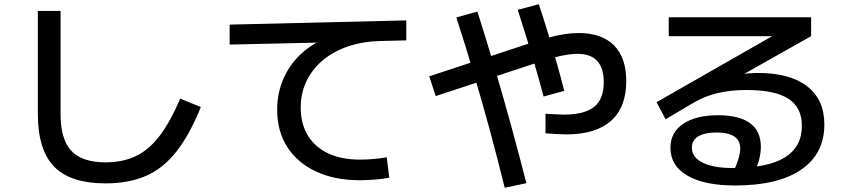

<svg xmlns="http://www.w3.org/2000/svg" viewBox="-20 -822 4040 913"><path d="M482 50Q315 50 237.5 -29.5Q160 -109 160 -280V-770H268V-280Q268 -160 319 -105Q370 -50 482 -50Q564 -50 626.5 -80Q689 -110 739.5 -176.5Q790 -243 837 -353L935 -313Q882 -182 819.5 -102Q757 -22 675 14Q593 50 482 50Z M1690 35Q1571 35 1482.5 -6.5Q1394 -48 1346 -123Q1298 -198 1298 -300Q1298 -381 1329 -450.5Q1360 -520 1418 -571.5Q1476 -623 1554 -649L1562 -621L1072 -610V-705L1912 -725V-630L1786 -627Q1706 -625 1637 -602Q1568 -579 1517.5 -537.5Q1467 -496 1438.5 -438.5Q1410 -381 1410 -310Q1410 -233 1444 -177.5Q1478 -122 1541 -92.5Q1604 -63 1691 -63Q1721 -63 1757 -66Q1793 -69 1819 -74L1831 23Q1801 29 1762 32Q1723 35 1690 35Z M2674 -183Q2652 -183 2626 -184.5Q2600 -186 2574 -188V-281Q2597 -280 2620 -278.5Q2643 -277 2660 -277Q2760 -277 2805.5 -314Q2851 -351 2851 -431Q2851 -566 2726 -566Q2705 -566 2677.5 -562Q2650 -558 2611 -547.5Q2572 -537 2516 -518L2052 -365L2021 -459L2486 -612Q2542 -631 2585 -642.5Q2628 -654 2664 -659.5Q2700 -665 2731 -665Q2841 -665 2899.5 -606.5Q2958 -548 2958 -436Q2958 -312 2885.5 -247.5Q2813 -183 2674 -183ZM2380 71Q2346 -68 2308 -207.5Q2270 -347 2230 -481.5Q2190 -616 2150 -739L2250 -767Q2290 -642 2330 -507Q2370 -372 2408.5 -232Q2447 -92 2483 49ZM2565 -363Q2544 -443 2512.5 -548.5Q2481 -654 2442 -775L2542 -802Q2564 -737 2585.5 -666Q2607 -595 2627 -524.5Q2647 -454 2663 -390Z M3476 60Q3329 60 3248.5 13Q3168 -34 3168 -119Q3168 -192 3228.5 -233Q3289 -274 3395 -274Q3495 -274 3546.5 -236.5Q3598 -199 3598 -124Q3598 -97 3590.5 -66Q3583 -35 3567 0L3471 -12Q3486 -47 3493 -71.5Q3500 -96 3500 -115Q3500 -192 3388 -192Q3331 -192 3300.5 -173.5Q3270 -155 3270 -120Q3270 -74 3321.5 -48.5Q3373 -23 3464 -23Q3630 -23 3711.5 -73Q3793 -123 3793 -224Q3793 -311 3729 -352.5Q3665 -394 3530 -394Q3455 -394 3393 -379.5Q3331 -365 3279 -334L3145 -255L3102 -336L3685 -669V-650H3160V-740H3837V-650L3358 -380L3303 -425Q3344 -439 3394.5 -450.5Q3445 -462 3495.5 -468.5Q3546 -475 3585 -475Q3737 -475 3818.5 -411.5Q3900 -348 3900 -230Q3900 -91 3790 -15.5Q3680 60 3476 60Z"/></svg>

Font: M PLUS 1 Code Medium
Style: Regular
Weight: 500
Designer: Coji Morishita
Foundry: UNDERFOREST DESIGN
Version: Version 1.002